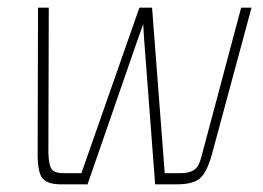

<svg xmlns="http://www.w3.org/2000/svg" viewBox="-20 -480 685 500"><path d="M138 0Q116 0 102.5 -6.5Q89 -13 84 -28Q79 -43 78 -71L79 -460H107L106 -82Q107 -47 116 -37.5Q125 -28 154 -29H192L343 -460H376L409 -29H450Q473 -29 485.5 -37.5Q498 -46 504 -70L608 -460H635L531 -75Q518 -30 500 -15Q482 0 441 0H384L355 -382L353 -417L340 -381L208 0Z"/></svg>

Font: Genos Thin ExtraLight
Style: Italic
Weight: 250
Italic angle: -8°
Version: Version 1.010